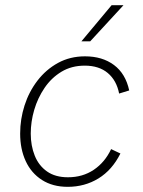

<svg xmlns="http://www.w3.org/2000/svg" viewBox="-20 -717 555 743"><path d="M242 6Q184 6 142.5 -20.5Q101 -47 79.5 -93.5Q58 -140 58 -200Q58 -256 75 -309Q92 -362 125 -405Q158 -448 204.5 -473.5Q251 -499 309 -499Q376 -499 421 -465.5Q466 -432 480 -367L441 -355Q431 -406 397 -434.5Q363 -463 308 -463Q257 -463 218 -439.5Q179 -416 152.5 -377Q126 -338 112.5 -292Q99 -246 99 -200Q99 -153 114.5 -114.5Q130 -76 162 -53.5Q194 -31 243 -31Q300 -31 343 -60Q386 -89 410 -140L446 -123Q414 -59 361 -26.5Q308 6 242 6ZM295 -557 412 -697H458L329 -557Z"/></svg>

Font: Hanken Grotesk ExtraLight
Style: Italic
Weight: 250
Italic angle: -8°
Designer: Alfredo Marco Pradil
Foundry: Hanken Design Co.
Version: Version 3.013